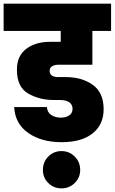

<svg xmlns="http://www.w3.org/2000/svg" viewBox="-34 -760 631 1056"><path d="M288 -404Q267 -404 253 -396Q239 -388 239 -370Q239 -353 251.5 -344.5Q264 -336 284 -336H328Q416 -336 476 -293.5Q536 -251 536 -159Q536 -75 475.5 -26.5Q415 22 305 22Q194 22 121.5 -28.5Q49 -79 44 -171H224Q226 -142 248 -127.5Q270 -113 300 -113Q330 -113 347.5 -126Q365 -139 365 -161Q365 -185 347 -197.5Q329 -210 295 -210H261Q183 -210 121 -245.5Q59 -281 59 -377Q59 -452 110 -491Q161 -530 242 -530H300V-590H-14V-740H577V-590H474V-404ZM407 175Q407 217 377 246.5Q347 276 304 276Q261 276 231.5 246.5Q202 217 202 175Q202 131 231.5 101Q261 71 304 71Q347 71 377 101Q407 131 407 175Z"/></svg>

Font: Fz Poppins ExtBd
Style: Regular
Weight: 800
Designer: Ninad Kale (Devanagari), Jonny Pinhorn (Latin)
Foundry: Indian Type Foundry
Version: Vit hóa bi Vntype.Com & FontZin.Com